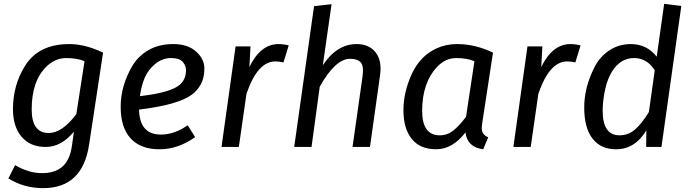

<svg xmlns="http://www.w3.org/2000/svg" viewBox="-20 -770 3617 1006"><path d="M226.6 -424.3Q146 -349.1 146 -196.8Q146 -72.8 235.8 -73.2Q305.7 -73.2 379.9 -171.9L422.9 -449.2Q383.8 -465.8 327.4 -465.8Q271 -465.8 226.6 -424.3ZM342.8 -539.1Q426.8 -539.1 520 -494.1L446.8 -12.2Q412.6 215.8 206.1 215.8Q106 215.8 23.9 165L59.1 95.2Q129.9 137.2 201.2 137.2Q300.3 136.7 336.4 64.5Q352.1 33.2 357.9 -13.2L367.2 -80.1Q301.3 0 219.7 0Q138.2 0 93 -53.5Q47.9 -106.9 47.9 -198.2Q47.9 -325.2 112.3 -426.8Q183.6 -539.1 342.8 -539.1Z M954.6 -401.9Q954.6 -425.8 937.5 -445.8Q920.4 -465.8 875.5 -465.8Q830.6 -465.8 793 -434.8Q755.4 -403.8 737.8 -361.6Q720.2 -319.3 713.4 -266.1Q837.4 -280.3 896 -309.1Q954.6 -337.9 954.6 -401.9ZM984.4 -273.4Q911.1 -220.2 708.5 -195.8Q711.4 -64.9 822.8 -64.9Q894.5 -64.9 963.4 -113.8L1002.4 -51.8Q913.6 12.2 815.4 12.2Q717.3 12.2 664.8 -44.4Q612.3 -101.1 612.3 -210.7Q612.3 -320.3 672.9 -423.8Q703.1 -475.6 757.8 -507.3Q812.5 -539.1 888.2 -539.1Q963.9 -539.1 1007.3 -500Q1050.8 -460.9 1050.8 -411.4Q1050.8 -361.8 1032.2 -328.4Q1013.7 -294.9 984.4 -273.4Z M1439.5 -539.1Q1464.4 -539.1 1492.7 -532.2L1465.3 -442.9Q1446.3 -447.8 1422.4 -448.2Q1329.6 -448.2 1271.5 -278.8L1231.4 0H1140.6L1214.4 -526.9H1292.5L1286.6 -418.9Q1345.2 -539.1 1439.5 -539.1Z M1848.1 -539.1Q1915 -539.1 1948.7 -494.6Q1982.4 -450.2 1971.2 -375L1918.5 0H1827.1L1879.4 -368.2Q1887.2 -423.3 1870.4 -442.6Q1853.5 -461.9 1814.5 -461.9Q1737.3 -461.9 1655.3 -315.9L1612.3 0H1521.5L1625.5 -737.8L1717.3 -748L1671.4 -428.2Q1745.1 -539.1 1848.1 -539.1Z M2270.5 -419.9Q2191.9 -336.9 2191.9 -189Q2191.9 -61 2284.2 -61Q2323.2 -61 2355 -85.9Q2386.7 -110.8 2421.9 -158.2L2465.8 -449.2Q2426.8 -465.8 2370.4 -465.8Q2314 -465.8 2270.5 -419.9ZM2375 -539.1Q2470.2 -539.1 2563 -494.1L2505.9 -120.1Q2503.9 -104 2503.9 -99.1Q2503.9 -64 2538.1 -50.8L2511.7 12.2Q2427.7 1 2418.9 -76.2Q2351.1 11.7 2265.9 12Q2180.7 12.2 2137.2 -42.5Q2093.8 -97.2 2093.8 -191.9Q2093.8 -286.6 2137.2 -381.6Q2180.7 -476.6 2267.6 -516.6Q2316.4 -539.1 2375 -539.1Z M2968.8 -539.1Q2993.7 -539.1 3022 -532.2L2994.6 -442.9Q2975.6 -447.8 2951.7 -448.2Q2858.9 -448.2 2800.8 -278.8L2760.7 0H2669.9L2743.7 -526.9H2821.8L2815.9 -418.9Q2874.5 -539.1 2968.8 -539.1Z M3302.7 -465.8Q3258.3 -465.8 3224.1 -438.5Q3166 -391.6 3146 -278.3Q3138.2 -233.9 3137.7 -189.9Q3137.7 -61 3226.1 -61Q3272 -61 3307.1 -91.3Q3342.3 -121.6 3379.9 -183.1L3410.6 -401.9Q3369.6 -465.8 3302.7 -465.8ZM3208 12.2Q3127.9 12.2 3084.5 -43.9Q3041 -100.1 3041 -206.5Q3041 -313 3095.2 -418.5Q3122.6 -472.7 3172.4 -505.9Q3222.2 -539.1 3285.6 -539.1Q3368.7 -539.1 3420.9 -473.1L3460 -750L3549.8 -738.8L3445.8 0H3365.7L3366.7 -86.9Q3306.6 12.2 3208 12.2Z"/></svg>

Font: FiraSans-Italic
Style: Italic
Weight: 400
Italic angle: -8°
Designer: Carrois Corporate & Edenspiekermann AG
Foundry: Carrois Corporate GbR & Edenspiekermann AG
Version: Version 3.106;PS 003.106;hotconv 1.0.70;makeotf.lib2.5.58329